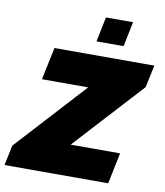

<svg xmlns="http://www.w3.org/2000/svg" viewBox="-128 -923 860 998"><g transform="rotate(10 302.5 -423.5)"><path d="M323 -716 350 -847H493L466 -716ZM-36 0 -14 -106 322 -473H78L114 -644H641L616 -526L284 -164H545L511 0Z"/></g></svg>

Font: Kanit ExtraBold
Style: Italic
Weight: 800
Italic angle: -12°
Designer: Katatrad Team
Foundry: CadsonDemak
Version: Version 2.000; ttfautohint (v1.8.3)